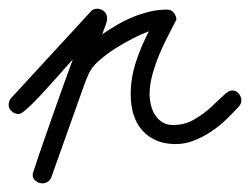

<svg xmlns="http://www.w3.org/2000/svg" viewBox="-68 -409 570 437"><path d="M-25.4 -149.4Q-33.7 -149.4 -41 -155.3Q-48.3 -161.1 -48.3 -170.4Q-48.3 -179.2 -42.5 -186L138.2 -382.3Q144 -389.2 153.3 -389.2Q162.1 -389.2 168.9 -383.1Q175.8 -377 175.8 -367.7Q175.8 -360.4 171.4 -349.4Q167 -338.4 164.6 -331.1Q181.2 -342.3 198.7 -352.5Q216.3 -362.8 234.9 -370.4Q253.4 -377.9 272.9 -382.6Q292.5 -387.2 313 -387.2Q321.8 -387.2 327.6 -379.9Q333.5 -372.6 333.5 -364.3Q324.2 -346.2 313.5 -325.4Q302.7 -304.7 293.7 -282.7Q284.7 -260.7 278.6 -238.3Q272.5 -215.8 272.5 -195.3Q272.5 -183.1 275.4 -170.4Q278.3 -157.7 284.9 -147.5Q291.5 -137.2 301.5 -130.9Q311.5 -124.5 326.2 -124.5Q352.1 -124.5 373.3 -136.7Q394.5 -148.9 410.9 -163.8Q427.2 -178.7 439.7 -190.9Q452.1 -203.1 460.4 -203.1Q469.7 -203.1 475.6 -195.8Q481.4 -188.5 481.4 -180.2Q481.4 -173.3 475.6 -166.5Q462.4 -151.9 446.3 -136.5Q430.2 -121.1 411.6 -108.9Q393.1 -96.7 373 -88.9Q353 -81.1 332 -81.1Q306.2 -81.1 287.1 -89.6Q268.1 -98.1 255.1 -113Q242.2 -127.9 235.8 -148.7Q229.5 -169.4 229.5 -193.8Q229.5 -231.9 241.5 -268.3Q253.4 -304.7 271 -337.9Q256.3 -332.5 235.4 -322Q214.4 -311.5 193.8 -298.3Q173.3 -285.2 156.7 -270.3Q140.1 -255.4 133.8 -240.7Q127.4 -226.6 122.3 -211.7Q117.2 -196.8 111.8 -182.6L48.8 -5.4Q46.4 1 40.8 4.6Q35.2 8.3 28.8 8.3Q20 8.3 13.2 2.9Q6.3 -2.4 6.3 -11.7Q6.3 -13.2 10 -24.4Q13.7 -35.6 19.5 -53Q25.4 -70.3 33 -92Q40.5 -113.8 48.6 -136.7Q56.6 -159.7 64.7 -182.4Q72.8 -205.1 79.6 -223.9Q86.4 -242.7 91.3 -255.9Q96.2 -269 97.7 -273.9Q93.3 -269 83.7 -258.1Q74.2 -247.1 61.8 -233.4Q49.3 -219.7 35.9 -204.8Q22.5 -189.9 10.3 -177.5Q-2 -165 -11.5 -157.2Q-21 -149.4 -25.4 -149.4Z"/></svg>

Font: Helvetia Verbundene
Style: Regular
Weight: 400
Designer: Peter Wiegel, original typeface by Carl Albert Fahrenwaldt 1901
Foundry: Peter Wiegel
Version: Version 2.000